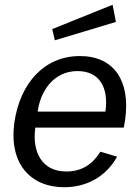

<svg xmlns="http://www.w3.org/2000/svg" viewBox="-20 -775 587 805"><path d="M499 -240 505 -275C527 -436 458 -540 315 -540C167 -540 64 -428 40 -260C17 -90 107 10 249 10C341 10 423 -32 471 -118L401 -139C369 -88 325 -56 258 -56C156 -56 114 -137 128 -240ZM199 -653 210 -606 466 -683 452 -755ZM138 -307C149 -392 204 -477 305 -477C400 -477 436 -404 422 -307Z"/></svg>

Font: Cheyenne Sans
Style: Italic
Weight: 400
Italic angle: -8.13011°
Designer: The Public Sans project authors (U.S. Web Design System), Libre Franklin designed by Pablo Impallari and Rodrigo Fuenzal
Foundry: The Cheyenne Sans Project Authors
Version: Version 2.007